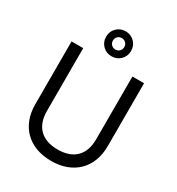

<svg xmlns="http://www.w3.org/2000/svg" viewBox="-220 -1076 1129 1227"><g transform="rotate(30 344.5 -462.0)"><path d="M345 16Q283 16 233.5 -2.5Q184 -21 149 -55.5Q114 -90 95.5 -138.5Q77 -187 77 -248V-711H163V-248Q163 -161 210 -114.5Q257 -68 345 -68Q432 -68 479 -114.5Q526 -161 526 -248V-711H612V-248Q612 -187 593.5 -138.5Q575 -90 540 -55.5Q505 -21 456 -2.5Q407 16 345 16ZM345 -756Q306 -756 279.5 -782.5Q253 -809 253 -848Q253 -887 279.5 -913.5Q306 -940 345 -940Q384 -940 410.5 -913.5Q437 -887 437 -848Q437 -809 410.5 -782.5Q384 -756 345 -756ZM345 -806Q363 -806 375 -818Q387 -830 387 -848Q387 -866 375 -878Q363 -890 345 -890Q327 -890 315 -878Q303 -866 303 -848Q303 -830 315 -818Q327 -806 345 -806Z"/></g></svg>

Font: Geist
Style: Regular
Weight: 400
Designer: Basement.studio, Andrés Briganti, Mateo Zaragoza
Foundry: Basement.studio, Vercel, Andrés Briganti, Guido Ferreyra, Mateo Zaragoza
Version: Version 1.401